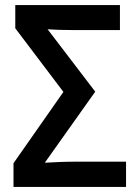

<svg xmlns="http://www.w3.org/2000/svg" viewBox="-20 -734 543 754"><path d="M33 0H475V-99H268C231 -99 194 -97 156 -95L354 -374L167 -619C192 -617 230 -616 262 -616H451V-714H40V-623L229 -373L33 -93Z"/></svg>

Font: Noto Sans UI SemiCondensed Medium
Style: Regular
Weight: 500
Width: 4
Designer: Monotype Design Team
Foundry: Monotype Imaging Inc.
Version: Version 1.901